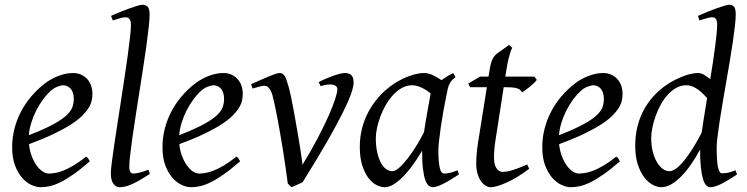

<svg xmlns="http://www.w3.org/2000/svg" viewBox="-20 -762 3121 802"><path d="M190.9 -381.8Q174.8 -367.2 159.4 -346.2Q144 -325.2 131.6 -300.8Q119.1 -276.4 110.8 -249.8Q102.5 -223.1 100.6 -197.3Q164.6 -222.2 201.9 -242.4Q239.3 -262.7 258.3 -280.8Q277.3 -298.8 282.7 -315.4Q288.1 -332 288.1 -349.1Q288.1 -364.3 284.2 -375.2Q280.3 -386.2 273.9 -392.8Q267.6 -399.4 259.5 -402.6Q251.5 -405.8 243.2 -405.8Q235.4 -405.8 220.2 -400.1Q205.1 -394.5 190.9 -381.8ZM366.2 -371.1Q366.2 -357.4 363 -342.3Q359.9 -327.1 349.9 -311Q339.8 -294.9 322 -277.3Q304.2 -259.8 274.7 -241Q245.1 -222.2 202.6 -201.9Q160.2 -181.6 101.1 -159.7Q104 -132.3 112.5 -109.9Q121.1 -87.4 132.6 -71.3Q144 -55.2 157.5 -46.1Q170.9 -37.1 184.1 -37.1Q194.3 -37.1 209 -39.3Q223.6 -41.5 242.9 -48.8Q262.2 -56.2 286.4 -70.3Q310.5 -84.5 339.8 -107.9Q345.2 -105 349.4 -98.4Q353.5 -91.8 355 -87.9Q314.9 -53.2 284.2 -32Q253.4 -10.7 229.2 0.7Q205.1 12.2 185.8 16.1Q166.5 20 148.9 20Q132.8 20 112.3 11Q91.8 2 73.7 -17.8Q55.7 -37.6 43.2 -69.6Q30.8 -101.6 30.8 -147.9Q30.8 -186 40 -222.9Q49.3 -259.8 66.7 -293.7Q84 -327.6 109.4 -357.9Q134.8 -388.2 167 -413.1Q178.2 -421.9 192.4 -429.9Q206.5 -438 221.9 -444.1Q237.3 -450.2 253.2 -453.6Q269 -457 284.2 -457Q305.2 -457 320.6 -449.5Q335.9 -441.9 346.2 -429.7Q356.4 -417.5 361.3 -402.1Q366.2 -386.7 366.2 -371.1Z M606 -35.2Q582 -20 563.7 -9.5Q545.4 1 530.5 7.6Q515.6 14.2 502.9 17.1Q490.2 20 478 20Q464.4 20 453.6 5.4Q442.9 -9.3 442.9 -38.1Q442.9 -50.3 446.5 -79.6Q450.2 -108.9 456.1 -149.4Q461.9 -189.9 469.5 -238.5Q477.1 -287.1 484.9 -337.9Q492.7 -388.7 500.2 -438.5Q507.8 -488.3 513.7 -531.2Q519.5 -574.2 523.2 -607.2Q526.9 -640.1 526.9 -657.2Q526.9 -668.5 524.7 -675Q522.5 -681.6 519 -684.8Q515.6 -688 511 -689Q506.3 -689.9 502 -689.9Q498 -689.9 489.5 -688Q481 -686 472.4 -683.3Q463.9 -680.7 457.5 -678.7Q451.2 -676.8 451.2 -676.8L443.8 -695.8Q464.4 -705.1 485.1 -713.4Q505.9 -721.7 523.7 -728Q541.5 -734.4 555.2 -738.3Q568.8 -742.2 575.2 -742.2Q588.9 -742.2 596.9 -733.4Q605 -724.6 605 -702.1Q605 -683.1 601.3 -649.4Q597.7 -615.7 591.8 -572.5Q585.9 -529.3 578.1 -479.7Q570.3 -430.2 562.5 -379.4Q554.7 -328.6 546.9 -279.5Q539.1 -230.5 533.2 -188.5Q527.3 -146.5 523.7 -114.5Q520 -82.5 520 -65.9Q520 -49.3 524.7 -43.2Q529.3 -37.1 537.1 -37.1Q548.3 -37.1 563.2 -41Q578.1 -44.9 600.1 -53.2L606 -35.2Z M818.8 -381.8Q802.7 -367.2 787.4 -346.2Q772 -325.2 759.5 -300.8Q747.1 -276.4 738.8 -249.8Q730.5 -223.1 728.5 -197.3Q792.5 -222.2 829.8 -242.4Q867.2 -262.7 886.2 -280.8Q905.3 -298.8 910.6 -315.4Q916 -332 916 -349.1Q916 -364.3 912.1 -375.2Q908.2 -386.2 901.9 -392.8Q895.5 -399.4 887.5 -402.6Q879.4 -405.8 871.1 -405.8Q863.3 -405.8 848.1 -400.1Q833 -394.5 818.8 -381.8ZM994.1 -371.1Q994.1 -357.4 991 -342.3Q987.8 -327.1 977.8 -311Q967.8 -294.9 950 -277.3Q932.1 -259.8 902.6 -241Q873 -222.2 830.6 -201.9Q788.1 -181.6 729 -159.7Q731.9 -132.3 740.5 -109.9Q749 -87.4 760.5 -71.3Q772 -55.2 785.4 -46.1Q798.8 -37.1 812 -37.1Q822.3 -37.1 836.9 -39.3Q851.6 -41.5 870.8 -48.8Q890.1 -56.2 914.3 -70.3Q938.5 -84.5 967.8 -107.9Q973.1 -105 977.3 -98.4Q981.4 -91.8 982.9 -87.9Q942.9 -53.2 912.1 -32Q881.3 -10.7 857.2 0.7Q833 12.2 813.7 16.1Q794.4 20 776.9 20Q760.7 20 740.2 11Q719.7 2 701.7 -17.8Q683.6 -37.6 671.1 -69.6Q658.7 -101.6 658.7 -147.9Q658.7 -186 668 -222.9Q677.2 -259.8 694.6 -293.7Q711.9 -327.6 737.3 -357.9Q762.7 -388.2 794.9 -413.1Q806.2 -421.9 820.3 -429.9Q834.5 -438 849.9 -444.1Q865.2 -450.2 881.1 -453.6Q897 -457 912.1 -457Q933.1 -457 948.5 -449.5Q963.9 -441.9 974.1 -429.7Q984.4 -417.5 989.3 -402.1Q994.1 -386.7 994.1 -371.1Z M1457 -416Q1457 -400.4 1446.3 -369.6Q1435.5 -338.9 1410.6 -289.1Q1385.7 -239.3 1345 -168.2Q1304.2 -97.2 1244.1 -1Q1239.7 1.5 1233.9 4.2Q1228 6.8 1221.7 9.5Q1215.3 12.2 1209 15.1Q1202.6 18.1 1197.8 20L1182.1 4.9Q1178.7 -22.5 1173.8 -56.4Q1168.9 -90.3 1163.3 -126.2Q1157.7 -162.1 1151.4 -198.2Q1145 -234.4 1139.2 -266.1Q1133.3 -297.9 1127.7 -323.2Q1122.1 -348.6 1118.2 -363.8Q1114.3 -377 1109.9 -384.8Q1105.5 -392.6 1100.8 -397Q1096.2 -401.4 1091.8 -402.6Q1087.4 -403.8 1083 -403.8Q1078.6 -403.8 1070.6 -401.9Q1062.5 -399.9 1054.7 -397.7Q1046.9 -395.5 1041 -393.8Q1035.2 -392.1 1035.2 -392.1L1028.8 -410.2Q1049.3 -419.4 1068.4 -428Q1087.4 -436.5 1103 -442.9Q1118.7 -449.2 1130.4 -453.1Q1142.1 -457 1147.9 -457Q1155.3 -457 1160.4 -453.9Q1165.5 -450.7 1169.7 -443.4Q1173.8 -436 1178 -424.1Q1182.1 -412.1 1187 -395Q1190.4 -382.8 1196 -355.7Q1201.7 -328.6 1207.8 -294.9Q1213.9 -261.2 1220.2 -224.9Q1226.6 -188.5 1231.7 -156.7Q1236.8 -125 1240 -102.3Q1243.2 -79.6 1243.2 -73.2Q1279.3 -131.8 1306.6 -184.1Q1334 -236.3 1352.3 -277.6Q1370.6 -318.8 1379.9 -347.7Q1389.2 -376.5 1389.2 -389.2Q1389.2 -398.9 1380.9 -404.1Q1372.6 -409.2 1358.9 -409.2Q1350.6 -409.2 1340.6 -407.5Q1330.6 -405.8 1319.8 -401.9L1311 -418.9Q1324.7 -426.3 1340.6 -433.1Q1356.4 -439.9 1371.6 -445.3Q1386.7 -450.7 1399.7 -453.9Q1412.6 -457 1420.9 -457Q1438 -457 1447.5 -448.2Q1457 -439.5 1457 -416Z M1751 -209.5Q1754.4 -231.9 1758.5 -256.6Q1762.7 -281.2 1766.6 -303.5Q1770.5 -325.7 1773.9 -343.8Q1777.3 -361.8 1778.8 -371.1V-372.1Q1771.5 -377.9 1762.7 -383.8Q1753.9 -389.6 1744.1 -394.5Q1734.4 -399.4 1723.6 -402.6Q1712.9 -405.8 1701.2 -405.8Q1678.7 -405.8 1658.9 -394.8Q1639.2 -383.8 1622.3 -365.7Q1605.5 -347.7 1592 -324.5Q1578.6 -301.3 1569.3 -276.6Q1560.1 -252 1554.9 -228Q1549.8 -204.1 1549.8 -185.1Q1549.8 -153.3 1555.2 -127.9Q1560.5 -102.5 1569.8 -84.5Q1579.1 -66.4 1591.8 -56.6Q1604.5 -46.9 1619.1 -46.9Q1630.9 -46.9 1647.5 -61.5Q1664.1 -76.2 1682.4 -99.6Q1700.7 -123 1718.8 -152.1Q1736.8 -181.2 1751 -209.5ZM1857.9 -411.1Q1856.9 -410.2 1856.9 -410.2Q1853.5 -403.3 1851.1 -394Q1848.6 -384.8 1846.2 -371.1Q1838.9 -335.9 1832.3 -299.1Q1825.7 -262.2 1821 -229.5Q1816.4 -196.8 1813.7 -171.9Q1811 -147 1811 -136.2Q1811 -108.4 1812.7 -89.4Q1814.5 -70.3 1817.4 -58.8Q1820.3 -47.4 1824.7 -42.2Q1829.1 -37.1 1835 -37.1Q1844.7 -37.1 1858.2 -39.8Q1871.6 -42.5 1891.1 -50.8L1897 -33.2Q1854.5 -5.4 1828.4 7.3Q1802.2 20 1788.1 20Q1779.3 20 1771.2 13.9Q1763.2 7.8 1756.8 -9Q1750.5 -25.9 1746.8 -55.7Q1743.2 -85.4 1743.2 -132.8Q1730.5 -110.4 1712.2 -83.7Q1693.8 -57.1 1672.9 -33.9Q1651.9 -10.7 1629.6 4.6Q1607.4 20 1586.9 20Q1570.8 20 1552.5 10.7Q1534.2 1.5 1518.8 -18.8Q1503.4 -39.1 1493.2 -71Q1482.9 -103 1482.9 -148.9Q1482.9 -187.5 1491.9 -224.4Q1501 -261.2 1519 -294.9Q1537.1 -328.6 1563.2 -358.2Q1589.4 -387.7 1624 -411.1Q1637.2 -419.9 1653.1 -428.2Q1668.9 -436.5 1685.8 -442.9Q1702.6 -449.2 1719.2 -453.1Q1735.8 -457 1751 -457Q1761.2 -457 1771 -454.3Q1780.8 -451.7 1789.8 -447.3Q1798.8 -442.9 1807.6 -437.5Q1816.4 -432.1 1824.2 -427.2Q1835.4 -435.5 1847.9 -443.1Q1860.4 -450.7 1873 -457L1882.8 -439.9Q1873 -432.1 1867.2 -426Q1861.3 -419.9 1857.4 -411.1H1857.9Z M2190.4 -57.1Q2166.5 -38.6 2142.6 -24.2Q2118.7 -9.8 2097.2 0Q2075.7 9.8 2058.3 14.9Q2041 20 2030.3 20Q2018.1 20 2007.1 12.7Q1996.1 5.4 1987.5 -7.6Q1979 -20.5 1974.1 -38.6Q1969.2 -56.6 1969.2 -78.1Q1969.2 -87.4 1969.7 -96.7Q1970.2 -106 1970.9 -116Q1971.7 -126 1972.9 -137.2Q1974.1 -148.4 1976.1 -162.1L2013.7 -397.9H1943.4L1936 -413.1L1985.4 -441.9H2020.5L2023.4 -459Q2026.4 -479 2029.5 -492.2Q2032.7 -505.4 2036.9 -514.2Q2041 -522.9 2045.9 -528.6Q2050.8 -534.2 2057.1 -539.1L2106.4 -574.2L2120.1 -562Q2120.1 -562 2118.2 -559.1Q2116.2 -556.2 2112.8 -546.4Q2109.4 -536.6 2104.7 -518.6Q2100.1 -500.5 2095.2 -470.2L2090.8 -441.9H2212.4L2222.2 -428.2Q2217.3 -421.4 2208.7 -413.3Q2200.2 -405.3 2190.9 -397.9Q2181.6 -390.6 2173.1 -384.5Q2164.6 -378.4 2160.2 -376Q2157.2 -382.8 2152.1 -387Q2147 -391.1 2138.2 -393.6Q2129.4 -396 2116.5 -397Q2103.5 -397.9 2085.4 -397.9H2084L2049.3 -173.8Q2047.9 -164.6 2046.6 -154.1Q2045.4 -143.6 2044.7 -134Q2043.9 -124.5 2043.7 -116.2Q2043.5 -107.9 2043.5 -103Q2043.5 -72.8 2054.4 -58.3Q2065.4 -43.9 2079.1 -43.9Q2096.2 -43.9 2120.8 -51.3Q2145.5 -58.6 2182.1 -75.2L2190.4 -57.1Z M2405.3 -381.8Q2389.2 -367.2 2373.8 -346.2Q2358.4 -325.2 2345.9 -300.8Q2333.5 -276.4 2325.2 -249.8Q2316.9 -223.1 2314.9 -197.3Q2378.9 -222.2 2416.3 -242.4Q2453.6 -262.7 2472.7 -280.8Q2491.7 -298.8 2497.1 -315.4Q2502.4 -332 2502.4 -349.1Q2502.4 -364.3 2498.5 -375.2Q2494.6 -386.2 2488.3 -392.8Q2481.9 -399.4 2473.9 -402.6Q2465.8 -405.8 2457.5 -405.8Q2449.7 -405.8 2434.6 -400.1Q2419.4 -394.5 2405.3 -381.8ZM2580.6 -371.1Q2580.6 -357.4 2577.4 -342.3Q2574.2 -327.1 2564.2 -311Q2554.2 -294.9 2536.4 -277.3Q2518.6 -259.8 2489 -241Q2459.5 -222.2 2417 -201.9Q2374.5 -181.6 2315.4 -159.7Q2318.4 -132.3 2326.9 -109.9Q2335.4 -87.4 2346.9 -71.3Q2358.4 -55.2 2371.8 -46.1Q2385.3 -37.1 2398.4 -37.1Q2408.7 -37.1 2423.3 -39.3Q2438 -41.5 2457.3 -48.8Q2476.6 -56.2 2500.7 -70.3Q2524.9 -84.5 2554.2 -107.9Q2559.6 -105 2563.7 -98.4Q2567.9 -91.8 2569.3 -87.9Q2529.3 -53.2 2498.5 -32Q2467.8 -10.7 2443.6 0.7Q2419.4 12.2 2400.1 16.1Q2380.9 20 2363.3 20Q2347.2 20 2326.7 11Q2306.2 2 2288.1 -17.8Q2270 -37.6 2257.6 -69.6Q2245.1 -101.6 2245.1 -147.9Q2245.1 -186 2254.4 -222.9Q2263.7 -259.8 2281 -293.7Q2298.3 -327.6 2323.7 -357.9Q2349.1 -388.2 2381.3 -413.1Q2392.6 -421.9 2406.7 -429.9Q2420.9 -438 2436.3 -444.1Q2451.7 -450.2 2467.5 -453.6Q2483.4 -457 2498.5 -457Q2519.5 -457 2534.9 -449.5Q2550.3 -441.9 2560.5 -429.7Q2570.8 -417.5 2575.7 -402.1Q2580.6 -386.7 2580.6 -371.1Z M2910.6 -207Q2915 -236.3 2920.9 -273.7Q2926.8 -311 2933.6 -352.5Q2925.3 -361.3 2915.8 -370.8Q2906.2 -380.4 2895.3 -388.2Q2884.3 -396 2872.1 -400.9Q2859.9 -405.8 2846.2 -405.8Q2824.2 -405.8 2804.7 -394.8Q2785.2 -383.8 2768.8 -365.7Q2752.4 -347.7 2739.7 -324.5Q2727.1 -301.3 2718.3 -276.6Q2709.5 -252 2704.8 -228Q2700.2 -204.1 2700.2 -185.1Q2700.2 -153.3 2706.8 -127.9Q2713.4 -102.5 2724.1 -84.5Q2734.9 -66.4 2748.5 -56.6Q2762.2 -46.9 2776.4 -46.9Q2789.6 -46.9 2805.7 -59.1Q2821.8 -71.3 2839.1 -93Q2856.4 -114.7 2874.8 -144Q2893.1 -173.3 2910.6 -207ZM3058.6 -33.2Q3017.1 -5.4 2990.5 7.3Q2963.9 20 2947.3 20Q2938 20 2930.2 12.5Q2922.4 4.9 2916.7 -13.4Q2911.1 -31.7 2907.7 -62Q2904.3 -92.3 2904.3 -137.2Q2887.7 -106.4 2868.4 -78.1Q2849.1 -49.8 2828.1 -27.8Q2807.1 -5.9 2785.2 7.1Q2763.2 20 2742.2 20Q2725.6 20 2706.5 10Q2687.5 0 2671.1 -21.2Q2654.8 -42.5 2644 -75.4Q2633.3 -108.4 2633.3 -153.8Q2633.3 -192.4 2641.6 -228.8Q2649.9 -265.1 2666.7 -298.1Q2683.6 -331.1 2709.2 -359.6Q2734.9 -388.2 2769.5 -411.1Q2783.2 -419.9 2799.1 -428Q2814.9 -436 2831.5 -442.6Q2848.1 -449.2 2864.7 -453.1Q2881.3 -457 2896.5 -457Q2908.7 -457 2921.4 -449.2Q2934.1 -441.4 2946.8 -431.2Q2952.6 -466.8 2957.8 -501Q2962.9 -535.2 2966.8 -564.7Q2970.7 -594.2 2973.1 -618.2Q2975.6 -642.1 2975.6 -657.2Q2975.6 -668.5 2973.9 -675Q2972.2 -681.6 2969 -684.8Q2965.8 -688 2961.9 -689Q2958 -689.9 2953.6 -689.9Q2949.2 -689.9 2940.7 -688Q2932.1 -686 2923.3 -683.3Q2914.6 -680.7 2908 -678.7Q2901.4 -676.8 2901.4 -676.8L2895.5 -695.8Q2916 -705.1 2936.8 -713.4Q2957.5 -721.7 2975.3 -728Q2993.2 -734.4 3006.8 -738.3Q3020.5 -742.2 3026.4 -742.2Q3040 -742.2 3046.6 -733.4Q3053.2 -724.6 3053.2 -702.1Q3053.2 -683.1 3049.8 -652.8Q3046.4 -622.6 3040.8 -585Q3035.2 -547.4 3028.1 -504.9Q3021 -462.4 3013.4 -419.2Q3005.9 -376 2998.8 -334Q2991.7 -292 2986.1 -255.9Q2980.5 -219.7 2977.1 -191.2Q2973.6 -162.6 2973.6 -146Q2973.6 -89.4 2979 -63.7Q2984.4 -38.1 2995.6 -38.1Q3008.3 -38.1 3021.7 -40.8Q3035.2 -43.5 3052.2 -50.8L3058.6 -33.2Z"/></svg>

Font: Gentium
Style: Italic
Weight: 400
Italic angle: -7°
Designer: J. Victor Gaultney
Version: Version 1.02; 2005; OFL release